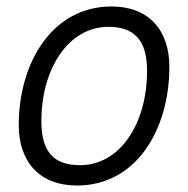

<svg xmlns="http://www.w3.org/2000/svg" viewBox="-20 -562 583 594"><path d="M218 12C403 12 504 -163 504 -355C504 -468 441 -542 325 -542C141 -542 38 -367 38 -175C38 -62 102 12 218 12ZM228 -51C147 -51 108 -91 108 -187C108 -351 193 -479 315 -479C396 -479 435 -437 435 -343C435 -179 351 -51 228 -51Z"/></svg>

Font: Geist Light
Style: Italic
Weight: 300
Italic angle: -12°
Designer: Basement.studio, Andrés Briganti, Mateo Zaragoza
Foundry: Basement.studio, Vercel, Andrés Briganti, Guido Ferreyra, Mateo Zaragoza
Version: Version 1.500